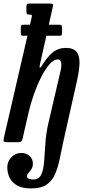

<svg xmlns="http://www.w3.org/2000/svg" viewBox="-23 -800 508 1080"><path d="M112 -661H145.5L154.5 -699Q157.5 -712.5 155.2 -715.2Q153 -718 144 -718H142.5Q130 -718 127.8 -722.5Q125.5 -727 125.5 -740V-760Q125.5 -772.5 128.5 -776.2Q131.5 -780 143.5 -780H252Q270 -780 273.5 -776.5Q277 -773 273.5 -759L251.5 -661H308.5Q318.5 -661 322.2 -657.8Q326 -654.5 326 -644V-614Q326 -605 323.2 -602Q320.5 -599 312 -599H238L203 -444.5Q197.5 -421 201.2 -419Q205 -417 221.5 -444Q250 -488.5 279 -509.5Q308 -530.5 347 -530.5Q390 -530.5 407.8 -508.2Q425.5 -486 424.2 -443.5Q423 -401 409 -341L334.5 -9.5Q322.5 48 312.2 97Q302 146 285.2 182.8Q268.5 219.5 237.2 239.8Q206 260 151.5 260Q103 260 73.8 243.5Q44.5 227 31.2 199.8Q18 172.5 18 141.5Q18 108.5 40.8 84.5Q63.5 60.5 96 60.5Q125 60.5 143.5 77Q162 93.5 162 121Q162 139 153.8 151.2Q145.5 163.5 137.2 172.8Q129 182 129 191.5Q129 209.5 164 209.5Q196 209.5 208.8 182.2Q221.5 155 225.2 109.2Q229 63.5 232.2 8Q235.5 -47.5 248.5 -104L317 -398.5Q324.5 -430 321 -448Q317.5 -466 302.5 -466Q279.5 -466 255.5 -438.5Q231.5 -411 209 -366.8Q186.5 -322.5 168 -270.2Q149.5 -218 138 -168L105 -24.5Q102.5 -12.5 98.2 -6.2Q94 0 78.5 0H24.5Q2.5 0 -1.2 -4Q-5 -8 -1 -25.5L131.5 -599H108Q99 -599 96.5 -602.2Q94 -605.5 94 -615V-645Q94 -655.5 98.2 -658.2Q102.5 -661 112 -661Z"/></svg>

Font: Besley* Condensed Medium
Style: Italic
Weight: 500
Width: 3
Italic angle: -13°
Designer: Owen Earl
Foundry: indestructible type*
Version: Version 3.000; ttfautohint (v1.8.3)